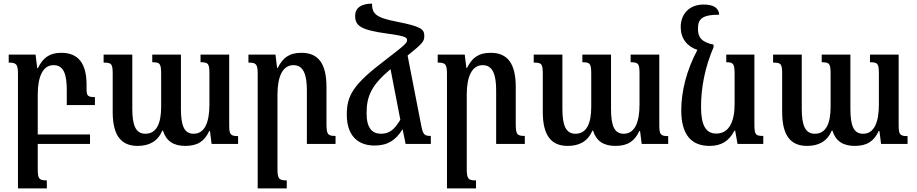

<svg xmlns="http://www.w3.org/2000/svg" viewBox="-20 -793 5051 1058"><path d="M188 136V0H476V-52H188V-272C188 -370 216 -434 275 -434C331 -434 348 -384 348 -296V-214H503V-258C463 -258 457 -265 457 -304V-326C457 -444 411 -502 318 -502C251 -502 216 -473 189 -418H185L176 -492H28V-448C70 -448 79 -440 79 -384V245H238V201C195 201 188 193 188 136Z M1085 -492V-450C1129 -450 1134 -442 1134 -384V-217C1134 -123 1110 -56 1047 -56C995 -56 977 -100 977 -194V-492H819V-450C862 -450 868 -443 868 -383V-205C868 -115 844 -56 781 -56C727 -56 709 -104 709 -194V-492H551V-448C595 -448 601 -442 601 -384V-176C601 -46 648 11 738 11C801 11 849 -13 874 -73H878C896 -15 937 11 1001 11C1069 11 1107 -15 1133 -71H1137L1146 0H1292V-43C1248 -43 1243 -53 1243 -107V-492Z M1829 -44C1786 -44 1779 -52 1779 -112V-314C1779 -444 1733 -502 1641 -502C1573 -502 1538 -474 1510 -418H1507L1498 -492H1349V-448C1392 -448 1400 -440 1400 -384V245H1560V201C1517 201 1509 193 1509 136V-272C1509 -370 1537 -434 1597 -434C1653 -434 1671 -380 1671 -296V0H1829Z M2044 9C2119 9 2162 -23 2197 -79H2199L2215 0H2354V-44C2319 -44 2311 -50 2301 -102L2226 -487C2311 -555 2318 -566 2318 -595C2318 -632 2302 -647 2164 -674C2049 -696 2030 -719 2030 -773C1970 -773 1937 -749 1937 -706C1937 -649 1970 -628 2113 -608C2218 -594 2223 -586 2223 -571C2223 -558 2216 -548 2107 -465C1923 -326 1891 -266 1891 -160C1891 -58 1941 9 2044 9ZM2000 -169C2000 -263 2027 -324 2132 -412L2186 -133C2154 -81 2128 -56 2080 -56C2031 -56 2000 -87 2000 -169Z M2872 -44C2829 -44 2822 -52 2822 -112V-314C2822 -444 2776 -502 2684 -502C2616 -502 2581 -474 2553 -418H2550L2541 -492H2392V-448C2435 -448 2443 -440 2443 -384V245H2603V201C2560 201 2552 193 2552 136V-272C2552 -370 2580 -434 2640 -434C2696 -434 2714 -380 2714 -296V0H2872Z M3455 -492V-450C3499 -450 3504 -442 3504 -384V-217C3504 -123 3480 -56 3417 -56C3365 -56 3347 -100 3347 -194V-492H3189V-450C3232 -450 3238 -443 3238 -383V-205C3238 -115 3214 -56 3151 -56C3097 -56 3079 -104 3079 -194V-492H2921V-448C2965 -448 2971 -442 2971 -384V-176C2971 -46 3018 11 3108 11C3171 11 3219 -13 3244 -73H3248C3266 -15 3307 11 3371 11C3439 11 3477 -15 3503 -71H3507L3516 0H3662V-43C3618 -43 3613 -53 3613 -107V-492Z M3890 11C3954 11 3997 -15 4027 -73H4031L4044 0H4186V-44C4144 -44 4137 -50 4137 -109V-492H3982V-450C4021 -450 4028 -443 4028 -382V-219C4028 -126 3999 -57 3927 -57C3868 -57 3843 -105 3843 -204C3843 -312 3865 -423 3912 -533V-547C3845 -561 3826 -588 3826 -634C3826 -685 3844 -712 3943 -712C3941 -747 3915 -768 3857 -768C3777 -768 3731 -714 3731 -644C3731 -581 3766 -537 3823 -518C3763 -406 3734 -289 3734 -185C3734 -49 3791 11 3890 11Z M4774 -492V-450C4818 -450 4823 -442 4823 -384V-217C4823 -123 4799 -56 4736 -56C4684 -56 4666 -100 4666 -194V-492H4508V-450C4551 -450 4557 -443 4557 -383V-205C4557 -115 4533 -56 4470 -56C4416 -56 4398 -104 4398 -194V-492H4240V-448C4284 -448 4290 -442 4290 -384V-176C4290 -46 4337 11 4427 11C4490 11 4538 -13 4563 -73H4567C4585 -15 4626 11 4690 11C4758 11 4796 -15 4822 -71H4826L4835 0H4981V-43C4937 -43 4932 -53 4932 -107V-492Z"/></svg>

Font: Noto Serif Armenian Condensed SemiBold
Style: Regular
Weight: 600
Width: 3
Designer: Monotype Design Team
Foundry: Monotype Imaging Inc.
Version: Version 2.008